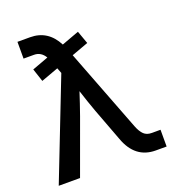

<svg xmlns="http://www.w3.org/2000/svg" viewBox="-133 -831 848 935"><g transform="rotate(-20 291.5 -364.0)"><path d="M111.3 -507.3 88.9 -574.7 173.3 -606Q152.8 -640.6 116.7 -640.6H62.5V-727.5H127.9Q220.2 -727.5 265.6 -639.6L356 -672.9L379.9 -606L293 -574.2L457.5 -146.5Q469.7 -115.2 484.9 -101.1Q500 -86.9 524.4 -86.9H570.8V0H514.6Q408.2 0 367.2 -113.8L303.7 -282.7Q282.7 -340.3 264.2 -398.4Q254.9 -369.6 245.1 -340.6Q235.4 -311.5 225.1 -282.7L122.1 0H11.7L211.4 -512.2L200.7 -540Z"/></g></svg>

Font: Inter Display Medium
Style: Regular
Weight: 500
Designer: Rasmus Andersson
Foundry: rsms
Version: Version 4.001;git-9221beed3